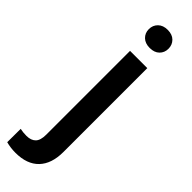

<svg xmlns="http://www.w3.org/2000/svg" viewBox="-361 -722 930 930"><g transform="rotate(45 104.0 -257.5)"><path d="M56.2 -667Q56.2 -693.8 74.2 -711.7Q92.3 -729.5 123.5 -729.5Q155.3 -729.5 173.1 -711.7Q190.9 -693.8 190.9 -667Q190.9 -640.6 173.1 -623Q155.3 -605.5 123.5 -605.5Q92.3 -605.5 74.2 -623Q56.2 -640.6 56.2 -667ZM66.4 -528.3H184.6V45.9Q184.6 127 143.1 170.2Q101.6 213.4 22.9 213.4Q-10.7 213.4 -41.5 205.1L-41 113.3Q-20.5 117.7 2.4 117.7Q33.7 117.7 50 101.1Q66.4 84.5 66.4 45.9Z"/></g></svg>

Font: Vazirmatn RD FD Medium
Style: Regular
Weight: 500
Designer: Saber Rastikerdar
Foundry: Saber Rastikerdar
Version: Version 33.003